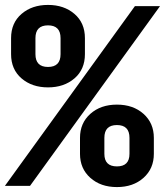

<svg xmlns="http://www.w3.org/2000/svg" viewBox="-35 -755 670 780"><path d="M10 -535V-600Q10 -662 52.5 -698.5Q95 -735 160 -735Q225 -735 267.5 -698.5Q310 -662 310 -600V-535Q310 -473 267.5 -436.5Q225 -400 160 -400Q95 -400 52.5 -436.5Q10 -473 10 -535ZM87 0H-15L513 -730H615ZM211 -535V-600Q211 -652 160 -652Q109 -652 109 -600V-535Q109 -483 160 -483Q211 -483 211 -535ZM290 -130V-195Q290 -255 332 -292.5Q374 -330 440 -330Q506 -330 548 -292.5Q590 -255 590 -195V-130Q590 -70 548 -32.5Q506 5 440 5Q374 5 332 -32.5Q290 -70 290 -130ZM491 -130V-195Q491 -247 440 -247Q389 -247 389 -195V-130Q389 -79 440 -79Q491 -79 491 -130Z"/></svg>

Font: JetBrains Mono Extra Bold
Style: Regular
Weight: 800
Monospace: yes
Designer: Philipp Nurullin, Konstantin Bulenkov
Foundry: JetBrains
Version: 2.002